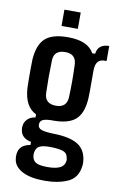

<svg xmlns="http://www.w3.org/2000/svg" viewBox="-101 -807 647 1043"><g transform="rotate(10 222.5 -285.0)"><path d="M221 182Q144 182 99 158.5Q54 135 48 95Q45 80 47 65Q52 14 113 4V-13Q59 -24 53 -68Q50 -80 53 -93Q55 -113 71.5 -129Q88 -145 114 -148V-165Q49 -196 43 -299Q42 -330 42 -354Q42 -378 42 -402Q42 -426 43 -457Q49 -538 88 -573Q127 -608 212 -608Q323 -608 357 -545H373Q379 -599 441 -600V-517H429Q380 -517 380 -454Q380 -413 380 -386.5Q380 -360 380 -340Q380 -320 379 -299Q374 -218 335.5 -183Q297 -148 212 -148Q203 -148 199 -148Q164 -147 151.5 -138.5Q139 -130 139 -115V-110Q140 -93 160.5 -86Q181 -79 229 -78Q315 -76 358.5 -50Q402 -24 410 33Q411 40 411.5 49.5Q412 59 410 70Q402 134 349.5 158Q297 182 221 182ZM212 -230Q271 -230 274 -287Q278 -371 274 -469Q271 -526 212 -526Q150 -526 148 -469Q145 -371 148 -287Q151 -230 212 -230ZM225 106Q311 106 319 62Q323 50 318 35Q314 12 291 4.5Q268 -3 225 -4Q183 -5 163.5 4.5Q144 14 140 38Q137 51 140 64Q144 87 163.5 96.5Q183 106 225 106ZM167 -662V-752H257V-662Z"/></g></svg>

Font: Big Shoulders Display
Style: Bold
Weight: 700
Designer: Patric King
Foundry: XO Type Co
Version: Version 1.000; ttfautohint (v1.8.2)